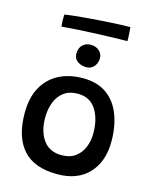

<svg xmlns="http://www.w3.org/2000/svg" viewBox="-129 -959 845 1058"><g transform="rotate(15 293.0 -430.0)"><path d="M300.5 14Q168.5 14 104.8 -58Q41 -130 41 -266Q41 -353.5 73.8 -413Q106.5 -472.5 165.5 -503.2Q224.5 -534 303 -534Q384.5 -534 437.8 -496.2Q491 -458.5 517.2 -391.5Q543.5 -324.5 543.5 -236.5Q543.5 -122.5 479.8 -54.2Q416 14 300.5 14ZM296 -93.5Q344.5 -93.5 375.2 -116.2Q406 -139 420.8 -175.8Q435.5 -212.5 435.5 -255Q435.5 -337.5 401 -390.8Q366.5 -444 297 -444Q249.5 -444 218.2 -420.8Q187 -397.5 171.8 -358.2Q156.5 -319 156.5 -270Q156.5 -192 192 -142.8Q227.5 -93.5 296 -93.5ZM296 -723Q325.5 -723 344.5 -706Q363.5 -689 363.5 -664.5Q363.5 -636.5 347 -616.8Q330.5 -597 304 -597Q274.5 -597 253 -611.8Q231.5 -626.5 231.5 -654.5Q231.5 -688 250 -705.5Q268.5 -723 296 -723ZM485.5 -794.5Q454.5 -794.5 408.2 -793.2Q362 -792 309.2 -789.8Q256.5 -787.5 205.2 -784.5Q154 -781.5 113.5 -778Q111.5 -795 111 -812.5Q110.5 -830 111.5 -846Q130.5 -849.5 166.2 -853.2Q202 -857 246 -860.8Q290 -864.5 334.8 -867.2Q379.5 -870 418.2 -871.8Q457 -873.5 481 -873.5Q482 -865 483.8 -842.2Q485.5 -819.5 485.5 -794.5Z"/></g></svg>

Font: Grandstander Medium
Style: Regular
Weight: 500
Designer: Tyler Finck
Foundry: Etcetera Type Co
Version: Version 1.200; ttfautohint (v1.8.3)